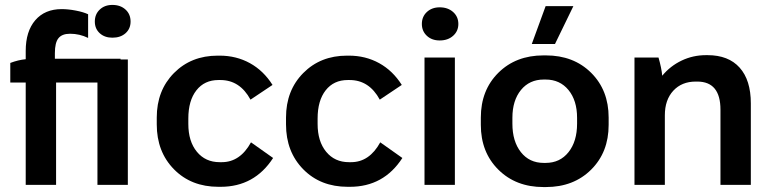

<svg xmlns="http://www.w3.org/2000/svg" viewBox="-20 -755 3147 784"><path d="M439 -601.1Q407.2 -601.1 387.2 -619.4Q367.2 -637.7 367.2 -667Q367.2 -696.8 387.2 -715.8Q407.2 -734.9 439 -734.9Q471.7 -734.9 492.4 -716.1Q513.2 -697.3 513.2 -667Q513.2 -637.7 492.7 -619.4Q472.2 -601.1 439 -601.1ZM85 0V-418H22V-498Q54.2 -510.3 85 -513.2V-546.9Q85 -627 124 -672.4Q163.1 -717.8 231.9 -717.8Q258.3 -717.8 289.1 -711.9Q319.8 -706.1 339.8 -696.8V-600.1Q305.2 -617.2 266.1 -617.2Q233.4 -617.2 218.8 -599.1Q204.1 -581.1 204.1 -538.1V-515.1H472.2V-512.2H502V0H377.9V-418H209V0Z M872.1 7.8Q760.7 7.8 690.4 -63.7Q620.1 -135.3 620.1 -247.1V-274.9Q620.1 -385.7 690.4 -456.8Q760.7 -527.8 869.1 -527.8H877Q944.8 -527.8 1000.5 -497.1Q1056.2 -466.3 1092.8 -408.2L1002.9 -348.1Q959.5 -428.2 879.9 -428.2H872.1Q814.9 -428.2 782 -386.2Q749 -344.2 749 -271V-249Q749 -177.7 783.9 -135.3Q818.8 -92.8 877 -92.8H885.7Q960.4 -92.8 1004.9 -173.8L1095.2 -109.9Q1019 7.8 880.9 7.8Z M1399.9 7.8Q1288.6 7.8 1218.3 -63.7Q1147.9 -135.3 1147.9 -247.1V-274.9Q1147.9 -385.7 1218.3 -456.8Q1288.6 -527.8 1397 -527.8H1404.8Q1472.7 -527.8 1528.3 -497.1Q1584 -466.3 1620.6 -408.2L1530.8 -348.1Q1487.3 -428.2 1407.7 -428.2H1399.9Q1342.8 -428.2 1309.8 -386.2Q1276.9 -344.2 1276.9 -271V-249Q1276.9 -177.7 1311.8 -135.3Q1346.7 -92.8 1404.8 -92.8H1413.6Q1488.3 -92.8 1532.7 -173.8L1623 -109.9Q1546.9 7.8 1408.7 7.8Z M1775.4 -589.8Q1743.2 -589.8 1722.9 -608.9Q1702.6 -627.9 1702.6 -657.2Q1702.6 -687 1723.1 -706.1Q1743.7 -725.1 1775.4 -725.1Q1808.6 -725.1 1830.1 -706.1Q1851.6 -687 1851.6 -657.2Q1851.6 -627.9 1830.3 -608.9Q1809.1 -589.8 1775.4 -589.8ZM1713.4 0V-520H1837.4V0Z M2246.1 -575.2H2151.4L2208 -730H2321.3ZM2199.2 8.8Q2086.4 8.8 2014.9 -62.3Q1943.4 -133.3 1943.4 -245.1V-274.9Q1943.4 -386.7 2014.9 -457.8Q2086.4 -528.8 2199.2 -528.8H2209Q2322.3 -528.8 2393.8 -457.8Q2465.3 -386.7 2465.3 -274.9V-245.1Q2465.3 -133.3 2393.8 -62.3Q2322.3 8.8 2209 8.8ZM2200.2 -89.8H2208Q2266.6 -89.8 2301.5 -133.8Q2336.4 -177.7 2336.4 -250V-273.9Q2336.4 -344.7 2301.3 -387.5Q2266.1 -430.2 2208 -430.2H2200.2Q2142.1 -430.2 2107.2 -387.5Q2072.3 -344.7 2072.3 -273.9V-250Q2072.3 -177.7 2106.9 -133.8Q2141.6 -89.8 2200.2 -89.8Z M2570.8 0V-520H2668.9Q2681.2 -477.5 2684.1 -445.8Q2716.8 -485.4 2763.2 -507.6Q2809.6 -529.8 2862.8 -529.8H2869.1Q2954.6 -529.8 3000.2 -478.8Q3045.9 -427.7 3045.9 -333V0H2921.9V-307.1Q2921.9 -421.9 2827.1 -421.9H2820.8Q2763.7 -421.9 2729.2 -384.5Q2694.8 -347.2 2694.8 -284.2V0Z"/></svg>

Font: Fixel Text SemiBold
Style: Regular
Weight: 600
Width: 4
Designer: AlfaBravo + MacPaw
Foundry: Kyrylo Tkachov, Marchela Mozhyna, Serhii Makarenko, Maria Weinstein, Zakhar Kryvoshyya
Version: Version 1.211